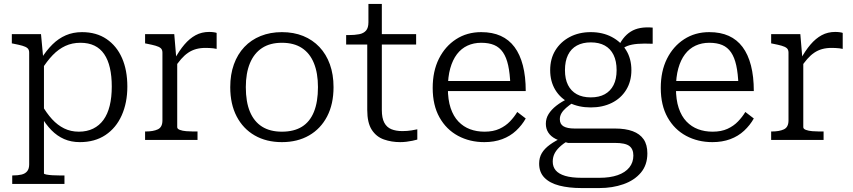

<svg xmlns="http://www.w3.org/2000/svg" viewBox="-20 -710 4328 974"><path d="M307 223H42V180H45Q71 180 89.5 175.5Q108 171 118 158.5Q128 146 128 124V-443Q128 -458 119.5 -465.5Q111 -473 93.5 -478Q76 -483 50 -488L40 -490V-537H188L200 -408L203 -401V170Q203 173 215.5 175.5Q228 178 246.5 179Q265 180 281 180H307ZM385 11Q341 11 305.5 -4.5Q270 -20 241 -49.5Q212 -79 187 -122L191 -180Q216 -136 244 -105.5Q272 -75 305.5 -58.5Q339 -42 380 -42Q421 -42 452.5 -57.5Q484 -73 505 -102Q526 -131 536.5 -173.5Q547 -216 547 -271Q547 -324 537.5 -365.5Q528 -407 508.5 -435.5Q489 -464 459 -478.5Q429 -493 388 -493Q346 -493 311.5 -477Q277 -461 247.5 -430.5Q218 -400 190 -355L188 -411Q216 -455 246.5 -485Q277 -515 314 -531Q351 -547 396 -547Q469 -547 520.5 -512Q572 -477 599 -415.5Q626 -354 626 -271Q626 -189 597.5 -125Q569 -61 515 -25Q461 11 385 11Z M1079 -543V-462Q1071 -464 1061.5 -465Q1052 -466 1042 -466.5Q1032 -467 1023 -467Q996 -467 974.5 -461Q953 -455 934.5 -442.5Q916 -430 899 -410.5Q882 -391 864 -364V-407Q889 -453 915.5 -484Q942 -515 972.5 -531.5Q1003 -548 1041 -548Q1053 -548 1064 -546.5Q1075 -545 1079 -543ZM716 0V-43H719Q758 -43 781 -54Q804 -65 804 -99V-443Q804 -458 795.5 -465.5Q787 -473 769.5 -478Q752 -483 726 -488L716 -490V-537H864L875 -406L879 -410V-65Q879 -56 892.5 -51Q906 -46 925 -44.5Q944 -43 960 -43H982V0Z M1672 -268Q1672 -182 1639.5 -119.5Q1607 -57 1548 -23Q1489 11 1410 11Q1331 11 1272 -23Q1213 -57 1180.5 -119.5Q1148 -182 1148 -268Q1148 -332 1166.5 -383.5Q1185 -435 1219.5 -471.5Q1254 -508 1302.5 -527.5Q1351 -547 1410 -547Q1470 -547 1518 -527.5Q1566 -508 1600.5 -471.5Q1635 -435 1653.5 -383.5Q1672 -332 1672 -268ZM1227 -268Q1227 -193 1248 -143Q1269 -93 1309.5 -67.5Q1350 -42 1410 -42Q1471 -42 1511.5 -67Q1552 -92 1572.5 -142.5Q1593 -193 1593 -268Q1593 -339 1572.5 -389.5Q1552 -440 1511.5 -466.5Q1471 -493 1410 -493Q1350 -493 1309.5 -466.5Q1269 -440 1248 -389.5Q1227 -339 1227 -268Z M1736 -484V-532H1747Q1780 -532 1802.5 -536.5Q1825 -541 1837 -555Q1849 -569 1849 -597L1901 -537H2091V-484ZM1917 -152Q1917 -111 1929.5 -87.5Q1942 -64 1965.5 -54.5Q1989 -45 2021 -45Q2046 -45 2067.5 -48.5Q2089 -52 2097 -54V-2Q2087 1 2072.5 4Q2058 7 2042 9Q2026 11 2010 11Q1966 11 1927.5 -2.5Q1889 -16 1866 -51.5Q1843 -87 1843 -152V-522L1849 -530V-690H1917Z M2252 -263Q2252 -204 2266 -162Q2280 -120 2305.5 -93.5Q2331 -67 2364.5 -54.5Q2398 -42 2438 -42Q2482 -42 2513.5 -56.5Q2545 -71 2567 -94Q2589 -117 2604 -142L2647 -109Q2628 -75 2598 -47Q2568 -19 2527.5 -4Q2487 11 2437 11Q2363 11 2303.5 -21Q2244 -53 2209.5 -114.5Q2175 -176 2175 -264Q2175 -349 2206.5 -412Q2238 -475 2293.5 -511Q2349 -547 2421 -547Q2478 -547 2520 -528Q2562 -509 2590 -471.5Q2618 -434 2632.5 -378Q2647 -322 2647 -248H2232V-299H2592L2569 -279Q2567 -337 2558 -378Q2549 -419 2531.5 -444.5Q2514 -470 2487 -481.5Q2460 -493 2421 -493Q2383 -493 2351.5 -478.5Q2320 -464 2298 -435Q2276 -406 2264 -363Q2252 -320 2252 -263Z M3291 -488Q3246 -490 3215 -487.5Q3184 -485 3163 -477Q3142 -469 3127 -454L3112 -461Q3124 -492 3141 -514Q3158 -536 3179.5 -549.5Q3201 -563 3228.5 -568Q3256 -573 3291 -570ZM2977 -165Q2916 -165 2869.5 -188Q2823 -211 2797 -254Q2771 -297 2771 -354Q2771 -412 2797.5 -455Q2824 -498 2870.5 -522.5Q2917 -547 2977 -547Q3037 -547 3083.5 -522.5Q3130 -498 3156.5 -455Q3183 -412 3183 -354Q3183 -297 3156.5 -254Q3130 -211 3083.5 -188Q3037 -165 2977 -165ZM2977 -216Q3019 -216 3048 -232Q3077 -248 3092.5 -278.5Q3108 -309 3108 -354Q3108 -400 3092.5 -431.5Q3077 -463 3048 -479Q3019 -495 2977 -495Q2936 -495 2906.5 -479Q2877 -463 2861.5 -431.5Q2846 -400 2846 -354Q2846 -309 2861.5 -278.5Q2877 -248 2906 -232Q2935 -216 2977 -216ZM2930 244Q2866 244 2817.5 231.5Q2769 219 2742 191.5Q2715 164 2715 120Q2715 90 2728.5 67Q2742 44 2769.5 24Q2797 4 2840 -16L2865 1Q2835 20 2817.5 37Q2800 54 2792 71.5Q2784 89 2784 110Q2784 136 2799 154Q2814 172 2846.5 182Q2879 192 2932 192H3020Q3075 192 3113.5 178.5Q3152 165 3172.5 139.5Q3193 114 3193 79Q3193 46 3172.5 30.5Q3152 15 3099 15H2860L2859 14Q2823 7 2798.5 -5.5Q2774 -18 2761.5 -37.5Q2749 -57 2749 -82Q2749 -109 2763 -131.5Q2777 -154 2802.5 -174Q2828 -194 2864 -211L2889 -191Q2867 -176 2851.5 -162.5Q2836 -149 2828 -135Q2820 -121 2820 -105Q2820 -80 2839 -69Q2858 -58 2895 -58H3100Q3153 -58 3189.5 -44.5Q3226 -31 3245 -3.5Q3264 24 3264 68Q3264 127 3231 166Q3198 205 3142.5 224.5Q3087 244 3020 244Z M3409 -263Q3409 -204 3423 -162Q3437 -120 3462.5 -93.5Q3488 -67 3521.5 -54.5Q3555 -42 3595 -42Q3639 -42 3670.5 -56.5Q3702 -71 3724 -94Q3746 -117 3761 -142L3804 -109Q3785 -75 3755 -47Q3725 -19 3684.5 -4Q3644 11 3594 11Q3520 11 3460.5 -21Q3401 -53 3366.5 -114.5Q3332 -176 3332 -264Q3332 -349 3363.5 -412Q3395 -475 3450.5 -511Q3506 -547 3578 -547Q3635 -547 3677 -528Q3719 -509 3747 -471.5Q3775 -434 3789.5 -378Q3804 -322 3804 -248H3389V-299H3749L3726 -279Q3724 -337 3715 -378Q3706 -419 3688.5 -444.5Q3671 -470 3644 -481.5Q3617 -493 3578 -493Q3540 -493 3508.5 -478.5Q3477 -464 3455 -435Q3433 -406 3421 -363Q3409 -320 3409 -263Z M4255 -543V-462Q4247 -464 4237.5 -465Q4228 -466 4218 -466.5Q4208 -467 4199 -467Q4172 -467 4150.5 -461Q4129 -455 4110.5 -442.5Q4092 -430 4075 -410.5Q4058 -391 4040 -364V-407Q4065 -453 4091.5 -484Q4118 -515 4148.5 -531.5Q4179 -548 4217 -548Q4229 -548 4240 -546.5Q4251 -545 4255 -543ZM3892 0V-43H3895Q3934 -43 3957 -54Q3980 -65 3980 -99V-443Q3980 -458 3971.5 -465.5Q3963 -473 3945.5 -478Q3928 -483 3902 -488L3892 -490V-537H4040L4051 -406L4055 -410V-65Q4055 -56 4068.5 -51Q4082 -46 4101 -44.5Q4120 -43 4136 -43H4158V0Z"/></svg>

Font: Roboto Serif Light
Style: Regular
Weight: 300
Designer: Greg Gazdowicz
Foundry: Commercial Type
Version: Version 1.008